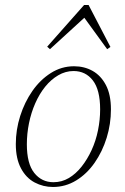

<svg xmlns="http://www.w3.org/2000/svg" viewBox="-20 -733 498 765"><path d="M191 12Q152 12 118 -6Q84 -24 63.5 -62.5Q43 -101 43 -159Q43 -216 60.5 -271Q78 -326 109 -370.5Q140 -415 182.5 -442Q225 -469 275 -469Q316 -469 349 -450.5Q382 -432 402 -394Q422 -356 422 -297Q422 -239 405 -184Q388 -129 357 -84.5Q326 -40 283.5 -14Q241 12 191 12ZM193 -7Q226 -7 254 -23.5Q282 -40 305 -69Q328 -98 345 -135Q362 -172 370.5 -214Q379 -256 379 -297Q379 -375 350 -412.5Q321 -450 273 -450Q241 -450 212 -433Q183 -416 160 -387.5Q137 -359 120.5 -321.5Q104 -284 95.5 -242Q87 -200 87 -158Q87 -81 116.5 -44Q146 -7 193 -7ZM407 -537 306 -676H331L179 -537L168 -547L315 -713H333L420 -546Z"/></svg>

Font: Source Serif 4 48pt Light
Style: Italic
Weight: 300
Italic angle: -12°
Designer: Frank Grießhammer
Foundry: Adobe Systems Incorporated
Version: Version 4.004;hotconv 1.0.116;makeotfexe 2.5.65601